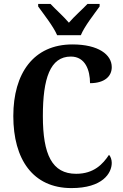

<svg xmlns="http://www.w3.org/2000/svg" viewBox="-20 -951 627 981"><path d="M272 -771H393C411 -816 462 -880 489 -918V-931H427C403 -905 358 -866 332 -835C306 -866 262 -905 238 -931H175V-918C202 -880 253 -816 272 -771ZM345 10C504 10 551 -66 551 -119C551 -135 545 -152 537 -160C506 -113 460 -63 369 -63C246 -63 199 -161 199 -358C199 -550 236 -662 342 -662C416 -662 440 -592 440 -526C513 -526 551 -560 551 -608C551 -672 483 -724 350 -724C151 -724 48 -576 48 -358C48 -137 148 10 345 10Z"/></svg>

Font: Noto Serif Devanagari Condensed
Style: Bold
Weight: 700
Width: 3
Designer: Universal Thirst, Indian Type Foundry and the Monotype Design Team
Foundry: Monotype Imaging Inc.
Version: Version 2.004